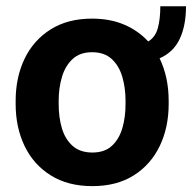

<svg xmlns="http://www.w3.org/2000/svg" viewBox="-20 -599 628 628"><path d="M31.2 -258.8V-269Q31.2 -346.2 60.5 -407Q89.8 -467.8 145.8 -502.9Q201.7 -538.1 281.2 -538.1Q340.3 -538.1 386.5 -518.3Q432.6 -498.5 464.8 -463.4Q488.3 -477.5 496.3 -507.3Q504.4 -537.1 504.4 -578.6H588.4Q588.4 -515.6 567.9 -471.9Q547.4 -428.2 502 -408.2Q531.7 -347.2 531.7 -269V-258.8Q531.7 -182.1 502.4 -121.3Q473.1 -60.5 417.5 -25.4Q361.8 9.8 282.2 9.8Q202.1 9.8 146 -25.4Q89.8 -60.5 60.5 -121.3Q31.2 -182.1 31.2 -258.8ZM171.9 -269V-258.8Q171.9 -214.8 182.6 -179Q193.4 -143.1 217.8 -121.6Q242.2 -100.1 282.2 -100.1Q321.8 -100.1 345.5 -121.6Q369.1 -143.1 379.9 -179Q390.6 -214.8 390.6 -258.8V-269Q390.6 -312 379.9 -348.1Q369.1 -384.3 345.2 -406.2Q321.3 -428.2 281.2 -428.2Q241.7 -428.2 217.8 -406.2Q193.8 -384.3 182.9 -348.1Q171.9 -312 171.9 -269Z"/></svg>

Font: Vazirmatn UI FD
Style: Bold
Weight: 700
Designer: Saber Rastikerdar
Foundry: Saber Rastikerdar
Version: Version 33.003